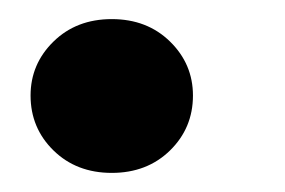

<svg xmlns="http://www.w3.org/2000/svg" viewBox="-20 -174 298 201"><path d="M97 7Q60 7 36 -16.5Q12 -40 12 -74Q12 -107 36 -130.5Q60 -154 97 -154Q134 -154 158 -130.5Q182 -107 182 -74Q182 -40 158 -16.5Q134 7 97 7Z"/></svg>

Font: DM Sans 17pt ExtraBold
Style: Italic
Weight: 800
Italic angle: -10°
Version: Version 4.004;gftools[0.9.30]